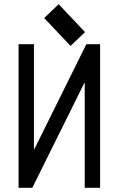

<svg xmlns="http://www.w3.org/2000/svg" viewBox="-20 -894 565 914"><path d="M384.8 -741.2 315.9 -675.3 190.4 -808.1 259.3 -874ZM68.4 0V-683.6H141.6V-180.2L391.1 -683.6H456.5V0H383.3V-502.9L133.8 0Z"/></svg>

Font: Anka/Coder Condensed
Style: Regular
Weight: 400
Width: 4
Monospace: yes
Version: Version 1.100